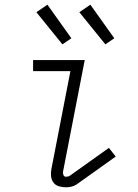

<svg xmlns="http://www.w3.org/2000/svg" viewBox="-20 -786 590 818"><path d="M261 12Q245 12 230.5 7.5Q216 3 207.5 -8.5Q199 -20 197.5 -35.5Q196 -51 199 -66L280 -483H121V-530H341L249 -57Q247 -49 250 -41Q253 -33 261 -33Q265 -33 269.5 -34Q274 -35 277 -37L444 -156L473 -119L306 0Q295 7 283.5 9.5Q272 12 261 12ZM429 -597 318 -734 365 -766 467 -623ZM246 -597 135 -734 182 -766 284 -623Z"/></svg>

Font: Lode Dark
Style: Italic
Weight: 400
Italic angle: -11°
Monospace: yes
Designer: Belleve Invis
Foundry: Belleve Invis
Version: Version 29.2.0; ttfautohint (v1.8.3)